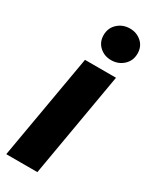

<svg xmlns="http://www.w3.org/2000/svg" viewBox="-197 -792 667 838"><g transform="rotate(30 136.5 -372.5)"><path d="M246.1 -528.3 154.8 0H-2L89.8 -528.3ZM106 -662.1Q106 -698.7 130.9 -721.7Q155.8 -744.6 190.9 -745.1Q225.6 -745.6 250.2 -723.9Q274.9 -702.1 274.9 -666.5Q274.9 -630.4 250 -607.4Q225.1 -584.5 189.9 -584Q155.3 -583.5 130.9 -605.2Q106.4 -627 106 -662.1Z"/></g></svg>

Font: Roboto Condensed Black
Style: Italic
Weight: 900
Italic angle: -12°
Designer: Christian Robertson
Foundry: Google
Version: Version 3.008; 2023